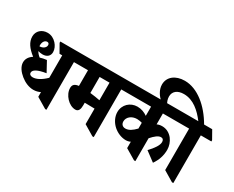

<svg xmlns="http://www.w3.org/2000/svg" viewBox="-119 -1367 2248 1845"><g transform="rotate(30 1004.5 -444.5)"><path d="M278 -94C307 -94 332 -101 354 -112V-60L470 9H484V-520H601V-534L549 -626H272V-612L324 -520H354V-271C301 -219 252 -195 213 -195C189 -195 174 -206 174 -225C174 -256 215 -281 310 -296L249 -408C222 -405 198 -400 177 -393C158 -408 144 -424 135 -441C151 -436 168 -433 185 -433C232 -433 263 -459 263 -502C263 -534 248 -567 225 -592C198 -621 165 -638 125 -638C61 -638 14 -594 14 -534C14 -472 51 -421 119 -368C81 -344 61 -312 61 -274C61 -227 95 -183 136 -150C178 -116 228 -94 278 -94ZM120 -498C120 -535 139 -561 165 -561C180 -561 188 -551 188 -536C188 -507 155 -486 123 -486H121C120 -490 120 -494 120 -498Z M723 -131C758 -131 769 -162 769 -204V-234C772 -234 774 -234 775 -234C803 -234 847 -233 879 -232V-60L994 9H1009V-520H1125V-534L1074 -626H472V-612L524 -520H640V-346C598 -341 576 -325 576 -287C576 -211 651 -131 723 -131ZM769 -342V-520H879V-325C848 -331 808 -338 769 -342Z M1290 -119C1308 -119 1325 -123 1340 -131V-60L1456 9H1471V-245C1509 -288 1541 -314 1571 -314C1591 -314 1602 -300 1602 -278C1602 -242 1571 -196 1519 -141L1625 -62C1661 -114 1682 -171 1682 -238C1682 -279 1668 -320 1643 -353C1616 -387 1577 -411 1528 -411C1506 -411 1487 -407 1471 -399V-520H1772V-534L1720 -626H998V-612L1050 -520H1340V-418C1309 -440 1272 -455 1228 -455C1149 -455 1085 -396 1085 -314C1085 -261 1112 -209 1153 -173C1191 -140 1241 -119 1290 -119ZM1180 -265C1180 -311 1223 -350 1284 -350C1305 -350 1324 -346 1340 -341V-277C1301 -236 1267 -214 1230 -214C1198 -214 1180 -235 1180 -265Z M1877 9H1892V-520H2009V-534L1957 -626H1867C1777 -782 1641 -898 1498 -898C1395 -898 1324 -842 1324 -757C1324 -698 1361 -645 1403 -610H1467C1451 -631 1440 -662 1440 -691C1440 -747 1482 -783 1554 -783C1660 -783 1740 -709 1803 -626H1644V-613L1696 -520H1762V-60Z"/></g></svg>

Font: Noto Serif Devanagari Condensed ExtraBold
Style: Regular
Weight: 800
Width: 3
Designer: Universal Thirst, Indian Type Foundry and the Monotype Design Team
Foundry: Monotype Imaging Inc.
Version: Version 2.004